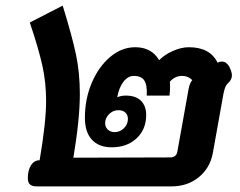

<svg xmlns="http://www.w3.org/2000/svg" viewBox="-20 -663 852 683"><path d="M79 -29Q79 -58 90.5 -75.5Q102 -93 121 -93Q144 -228 144 -304Q144 -370 130.5 -430.5Q117 -491 86 -583L203 -643Q237 -533 250.5 -468Q264 -403 264 -329Q264 -239 241 -102L588 -103Q608 -105 611 -124L651 -347Q655 -368 664 -378Q649 -393 628 -393Q602 -393 584 -372Q585 -367 585 -354Q585 -341 583 -323H502Q504 -360 493.5 -376.5Q483 -393 456 -393Q435 -393 419 -372Q403 -351 397 -317Q411 -323 427 -323Q463 -323 481.5 -304.5Q500 -286 500 -254Q500 -203 466 -171Q432 -139 377 -139Q332 -139 307 -166Q282 -193 282 -244Q282 -311 306.5 -368.5Q331 -426 372 -460.5Q413 -495 461 -495Q519 -495 546 -449Q566 -469 595.5 -482Q625 -495 652 -495Q727 -495 754 -440Q761 -444 769 -444Q785 -444 795 -427Q805 -408 805 -395Q805 -379 790 -366Q784 -360 781 -352Q778 -344 775 -330L737 -118Q727 -65 687 -32.5Q647 0 590 0H110Q95 0 87 -6.5Q79 -13 79 -29ZM435 -240Q435 -254 426 -262.5Q417 -271 401 -271Q382 -271 368 -257Q354 -243 354 -225Q354 -211 363.5 -202Q373 -193 388 -193Q407 -193 421 -207Q435 -221 435 -240Z"/></svg>

Font: Niramit
Style: Bold Italic
Weight: 700
Italic angle: -10°
Designer: Katatrad Aksorn Co.,Ltd.
Foundry: Cadson Demak Co.,Ltd.
Version: Version 1.001; ttfautohint (v1.6)